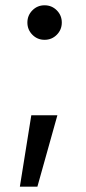

<svg xmlns="http://www.w3.org/2000/svg" viewBox="-20 -535 324 722"><path d="M54.7 167 97.7 -101.6H195.8L120.6 167ZM147.5 -385.3Q120.6 -385.3 101.8 -404.3Q83 -423.3 83 -450.2Q83 -477.1 101.8 -496.1Q120.6 -515.1 147.5 -515.1Q174.8 -515.1 193.6 -496.1Q212.4 -477.1 212.4 -450.2Q212.4 -423.3 193.6 -404.3Q174.8 -385.3 147.5 -385.3Z"/></svg>

Font: Inter 18pt
Style: Regular
Weight: 400
Designer: Rasmus Andersson
Foundry: rsms
Version: Version 4.001;git-66647c0bb